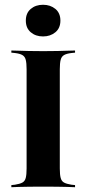

<svg xmlns="http://www.w3.org/2000/svg" viewBox="-20 -782 360 802"><path d="M149.2 -2.4Q123.4 -2.4 100 -2Q76.6 -1.6 58.5 -1.2Q40.3 -0.8 27.4 0V-8.9L42.7 -10.5Q62.9 -13.7 73.4 -19.4Q83.9 -25 87.5 -38.7Q91.1 -52.4 91.1 -78.2V-492.7Q91.1 -518.5 87.5 -532.3Q83.9 -546 73.4 -552Q62.9 -558.1 42.7 -560.5L27.4 -562.1V-571Q40.3 -571 58.5 -570.2Q76.6 -569.4 100 -569Q123.4 -568.5 149.2 -568.5H160.5H171.8Q198.4 -568.5 221 -569Q243.5 -569.4 262.1 -570.2Q280.6 -571 293.5 -571V-562.1L278.2 -560.5Q258.1 -558.1 247.6 -552Q237.1 -546 233.5 -532.3Q229.8 -518.5 229.8 -492.7V-78.2Q229.8 -52.4 233.5 -38.7Q237.1 -25 247.6 -19.4Q258.1 -13.7 278.2 -10.5L293.5 -8.9V0Q280.6 -0.8 262.1 -1.2Q243.5 -1.6 221 -2Q198.4 -2.4 171.8 -2.4H160.5ZM159.7 -629.8Q129 -629.8 108.5 -647.2Q87.9 -664.5 87.9 -696Q87.9 -727.4 108.5 -744.8Q129 -762.1 159.7 -762.1Q190.3 -762.1 211.3 -744.8Q232.3 -727.4 232.3 -696Q232.3 -664.5 211.3 -647.2Q190.3 -629.8 159.7 -629.8Z"/></svg>

Font: Playfair 144pt SemiCondensed ExtraBold
Style: Regular
Weight: 800
Width: 4
Designer: Claus Eggers Sørensen
Foundry: Claus Eggers Sørensen
Version: Version 2.203